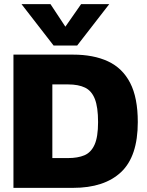

<svg xmlns="http://www.w3.org/2000/svg" viewBox="-20 -908 711 928"><path d="M239 -688 84 -888H224L296 -779L372 -888H508L353 -688ZM45 0V-644H333Q432 -644 502 -611.5Q572 -579 609 -507.5Q646 -436 646 -318Q646 -152 565 -76Q484 0 333 0ZM233 -144H309Q356 -144 388 -157.5Q420 -171 437 -208.5Q454 -246 454 -318Q454 -390 438.5 -429.5Q423 -469 391 -484.5Q359 -500 309 -500H233Z"/></svg>

Font: Kanit
Style: Bold
Weight: 700
Designer: Katatrad Team
Foundry: CadsonDemak
Version: Version 2.000; ttfautohint (v1.8.3)